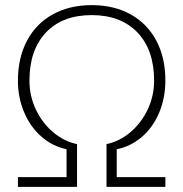

<svg xmlns="http://www.w3.org/2000/svg" viewBox="-20 -730 716 750"><path d="M50 -38H240V-147Q184 -159 141 -197Q98 -235 74 -292Q50 -349 50 -415Q50 -504 85.5 -571Q121 -638 186.5 -674Q252 -710 338 -710Q425 -710 490 -674Q555 -638 590.5 -571.5Q626 -505 626 -415Q626 -348 602 -290.5Q578 -233 534.5 -195.5Q491 -158 436 -147V-38H626V0H396V-167Q448 -178 490.5 -214.5Q533 -251 557.5 -303.5Q582 -356 582 -415Q582 -535 517 -603Q452 -671 338 -671Q224 -671 159.5 -603Q95 -535 95 -415Q95 -356 119.5 -303.5Q144 -251 186.5 -214.5Q229 -178 281 -167V0H50Z"/></svg>

Font: Krub ExtraLight
Style: Regular
Weight: 275
Designer: Ekaluck Peanpanawate
Foundry: Cadson Demak Co.,Ltd.
Version: Version 1.000; ttfautohint (v1.6)